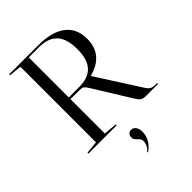

<svg xmlns="http://www.w3.org/2000/svg" viewBox="-267 -809 1182 1182"><g transform="rotate(-45 323.5 -218.0)"><path d="M647 -8V0H544Q520 0 508 -7Q496 -14 483 -34L330 -281Q316 -304 306.5 -309.5Q297 -315 273 -315H199V-16L286 -8V0H40V-8L122 -16V-674L40 -682V-690H293Q411 -690 473 -642.5Q535 -595 535 -505Q535 -435 497 -390Q459 -345 387 -328H388L571 -42Q584 -22 596.5 -15Q609 -8 633 -8ZM199 -678V-330H290Q370 -330 408.5 -372.5Q447 -415 447 -503Q447 -592 408 -635Q369 -678 290 -678ZM335 187Q335 174 330 166.5Q325 159 315 150Q306 141 301.5 134Q297 127 297 116Q297 101 306 91.5Q315 82 329 82Q348 82 359.5 98.5Q371 115 371 142Q371 174 354 203Q337 232 306 254L302 249Q317 238 326 220.5Q335 203 335 187Z"/></g></svg>

Font: Libre Caslon Display
Style: Regular
Weight: 400
Designer: Pablo Impallari, Rodrigo Fuenzalida
Foundry: Pablo Impallari, Rodrigo Fuenzalida
Version: Version 1.100; ttfautohint (v1.6) -l 8 -r 50 -G 200 -x 14 -D